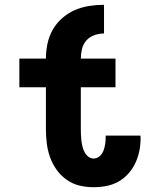

<svg xmlns="http://www.w3.org/2000/svg" viewBox="-20 -775 640 803"><path d="M371 8Q341 8 312 1Q283 -6 258.5 -23.5Q234 -41 216.5 -65.5Q199 -90 189 -118.5Q179 -147 175.5 -176.5Q172 -206 172 -236V-410H61V-530H172Q172 -561 178.5 -592Q185 -623 200.5 -650.5Q216 -678 240 -699Q264 -720 292.5 -732.5Q321 -745 352.5 -750Q384 -755 415 -755V-635Q395 -635 375 -628Q355 -621 341.5 -606Q328 -591 323 -570.5Q318 -550 318 -530H463V-410H318V-236Q318 -224 318.5 -211.5Q319 -199 320.5 -186.5Q322 -174 325 -162Q328 -150 333.5 -139Q339 -128 349 -120Q359 -112 371 -112Q386 -112 397 -122Q408 -132 413 -145.5Q418 -159 420 -173.5Q422 -188 422 -203Q422 -204 422 -205Q422 -206 422 -208H567Q568 -205 568 -202Q568 -199 568 -196Q568 -169 562.5 -142.5Q557 -116 545.5 -92Q534 -68 516 -48Q498 -28 474.5 -15Q451 -2 424.5 3Q398 8 371 8Z"/></svg>

Font: Iosevka Curly Heavy Extended
Style: Regular
Weight: 900
Width: 7
Monospace: yes
Designer: Belleve Invis
Foundry: Belleve Invis
Version: Version 11.1.0; ttfautohint (v1.8.3)